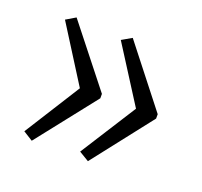

<svg xmlns="http://www.w3.org/2000/svg" viewBox="-76 -529 571 543"><g transform="rotate(20 209.0 -257.5)"><path d="M210 -264.2V-251L68.8 -71.8L40 -89.8L146 -257.8L40 -425.8L68.8 -442.9ZM377.9 -264.2V-251L237.8 -71.8L208 -89.8L314.9 -257.8L208 -425.8L237.8 -442.9Z"/></g></svg>

Font: Open Sans Hebrew Condensed Light
Style: Regular
Weight: 300
Width: 3
Foundry: Ascender Corporation, Yanek Iontef
Version: Version 2.001;PS 002.001;hotconv 1.0.70;makeotf.lib2.5.58329